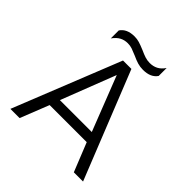

<svg xmlns="http://www.w3.org/2000/svg" viewBox="-224 -1017 1179 1179"><g transform="rotate(45 365.5 -428.0)"><path d="M180 -811Q208 -854 275 -854Q297 -854 317 -848Q337 -842 368 -829Q394 -817 414 -810.5Q434 -804 456 -804Q485 -804 508.5 -816Q532 -828 551 -856V-787Q523 -745 456 -745Q431 -745 409 -751.5Q387 -758 359 -771Q331 -783 313.5 -789Q296 -795 275 -795Q247 -795 224 -783Q201 -771 180 -742ZM329 -699H402L681 0H601L526 -187H204L130 0H50ZM504 -253 365 -609 227 -253Z"/></g></svg>

Font: Prompt Light
Style: Regular
Weight: 300
Designer: Katatrad Team
Foundry: CadsonDemak
Version: Version 1.001